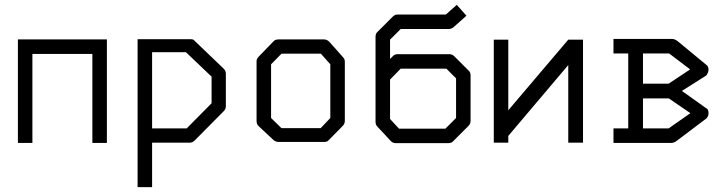

<svg xmlns="http://www.w3.org/2000/svg" viewBox="-20 -640 2992 794"><path d="M114 -49H54V-477H422V-49H362V-417H114Z M549 -478H769Q778 -478 782 -474L905 -356Q914 -347 914 -335V-201Q914 -189 905 -180L785 -59Q776 -50 765 -50H609V134H549ZM609 -424V-109H752L855 -213V-323L749 -424Z M1101 -374V-152L1144 -110H1306L1346 -152V-374L1307 -418H1144ZM1051 -407 1112 -470Q1119 -477 1132 -477H1320Q1332 -477 1342 -467L1398 -404Q1406 -396 1406 -385V-140Q1406 -128 1397 -119L1339 -60Q1333 -53 1321.5 -53H1318H1132Q1121.5 -53 1112 -60L1050 -118Q1041 -126 1041 -140V-387Q1041 -397 1051 -407Z M1593 -148 1630 -108H1822L1866 -152V-316L1826 -356H1637L1593 -311V-230ZM1541 -116Q1533 -124 1533 -136V-230V-324V-488Q1533 -502 1542 -509L1604 -571Q1613 -580 1625 -580H1824L1869 -620L1909 -575L1855 -527Q1846 -520 1835 -520H1637L1593 -476V-396L1604 -407Q1611 -416 1625 -416H1838Q1850 -416 1859 -407L1917 -349Q1926 -342 1926 -328V-140Q1926 -128 1917 -119L1855 -57Q1848 -48 1834 -48H1617Q1603.5 -48 1595 -58Z M2391 -50H2330V-371L2082 -78V-50H2022V-476H2082V-184L2330 -476H2391Z M2578 -109V-419H2517V-479H2760Q2770 -479 2782 -470L2902 -371Q2910 -365.5 2910 -351Q2910 -341.5 2901 -328L2800 -264L2901 -192Q2910 -188.5 2910 -172Q2910 -159 2901 -150L2779 -58Q2767 -49 2758 -49H2517V-109ZM2746 -233H2639V-109H2745L2835 -172ZM2745 -294 2834 -353 2747 -419H2639V-294Z"/></svg>

Font: IBM 3270 Semi-Condensed
Style: Condensed
Weight: 400
Monospace: yes
Version: Version 2.3.1